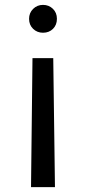

<svg xmlns="http://www.w3.org/2000/svg" viewBox="-20 -559 352 786"><path d="M113 -321H198L205 207H107ZM156 -539Q180 -539 196.5 -523Q213 -507 213 -482Q213 -457 197 -441Q181 -425 156 -425Q132 -425 115.5 -441Q99 -457 99 -482Q99 -506 115.5 -522.5Q132 -539 156 -539Z"/></svg>

Font: BLUETTI 2.0 Normal
Style: Normal
Weight: 400
Designer: Stijn de Vries
Foundry: tokotype
Version: Version 2.005;October 31, 2023;FontCreator 14.0.0.2814 64-bi